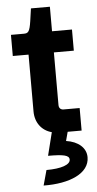

<svg xmlns="http://www.w3.org/2000/svg" viewBox="-60 -666 482 959"><g transform="rotate(-5 181.5 -186.5)"><path d="M140 181 119 257C250 259 350 216 350 135C350 88 311 54 250 45L262 0H332V-113H251C237 -113 228 -122 228 -137V-401H328V-507H228V-630H133L124 -567C116 -514 109 -507 86 -507H22V-401H101V-116C101 -60 133 -18 183 -5L154 111C231 111 260 117 260 139C260 165 214 181 140 181Z"/></g></svg>

Font: Finlandica SemiBold
Style: Regular
Weight: 600
Designer: Niklas Ekholm, Juho Hiilivirta, Jaakko Suomalainen
Foundry: Helsinki Type Studio
Version: Version 2.000;Glyphs 3.2 (3202)